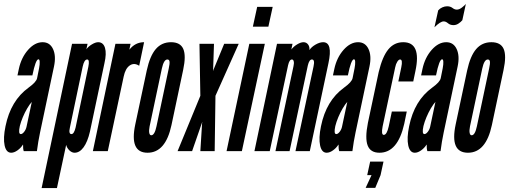

<svg xmlns="http://www.w3.org/2000/svg" viewBox="-26 -770 2592 978"><path d="M31 8Q46 8 63 -4Q80 -16 90.5 -33H91.5Q91 -25 92 -15Q93 -5 95 0H162Q166 -30 169.2 -48.8Q172.5 -67.5 178 -95L249 -431Q260.5 -485 244.2 -520Q228 -555 191 -555Q151.5 -555 117 -516Q82.5 -477 70 -419L63 -386H139Q155.5 -468 170 -468Q175.5 -468 176.2 -455.5Q177 -443 173 -422L163 -372Q159 -352 120 -324Q28.5 -258 2 -127Q-10.5 -66.5 -2.5 -29.2Q5.5 8 31 8ZM80 -87Q66 -87 75 -128Q80 -148.5 90 -172.5Q100 -196.5 112.5 -217.8Q125 -239 136 -251L109 -124Q106 -110 97 -98.5Q88 -87 80 -87Z M186 188H264L311 -32Q315 -16 327.5 -4Q340 8 354 8Q379.5 8 399.8 -19.8Q420 -47.5 432 -99L506 -448Q517.5 -497.5 508.8 -526.2Q500 -555 474 -555Q460.5 -555 441.8 -543.8Q423 -532.5 414 -519L420 -547H341ZM338 -87Q322.5 -87 330 -120L395 -430Q403 -467 418 -467Q431.5 -467 424 -430L359 -120Q351 -87 338 -87Z M447 0H523L604 -380Q612.5 -421 634.8 -436.5Q657 -452 683 -435L708 -555Q663 -555 633 -517L639 -547H562Z M725.5 8Q817.5 8 847.5 -133L907 -414Q922.5 -486.5 907.5 -520.8Q892.5 -555 845 -555Q797.5 -555 767.5 -520Q737.5 -485 721.5 -411L663 -136Q632.5 8 725.5 8ZM744.5 -81Q736.5 -81 734.2 -93.5Q732 -106 736 -126L798.5 -421Q808.5 -467 826.5 -467Q836 -467 837.5 -456.5Q839 -446 833.5 -421L771 -126Q761.5 -81 744.5 -81Z M878.5 0H952.5L1002.5 -144L1003.5 -148H1004.5L1003.5 -144L994.5 0H1067.5L1071.5 -282L1190 -547H1116L1060.5 -412.5L1060 -409H1059L1059.5 -412.5L1064 -547H990L994.5 -282Z M1262 -634H1341L1363 -735H1284ZM1128 0H1206L1323 -547H1244Z M1620 -555Q1602.5 -555 1581.5 -543Q1560.5 -531 1550 -515Q1552 -532 1543.2 -543.5Q1534.5 -555 1520 -555Q1506 -555 1488 -544.2Q1470 -533.5 1458 -518L1464 -547H1385L1270 0H1348L1441.5 -438Q1448 -467 1461 -467Q1468 -467 1470.2 -457.5Q1472.5 -448 1469 -433L1377 0H1449L1542 -436.5Q1549 -467 1563 -467Q1579 -467 1571 -431L1479 0H1552L1647 -448Q1670 -555 1620 -555Z M1638 8Q1653 8 1670 -4Q1687 -16 1697.5 -33H1698.5Q1698 -25 1699 -15Q1700 -5 1702 0H1769Q1773 -30 1776.2 -48.8Q1779.5 -67.5 1785 -95L1856 -431Q1867.5 -485 1851.2 -520Q1835 -555 1798 -555Q1758.5 -555 1724 -516Q1689.5 -477 1677 -419L1670 -386H1746Q1762.5 -468 1777 -468Q1782.5 -468 1783.2 -455.5Q1784 -443 1780 -422L1770 -372Q1766 -352 1727 -324Q1635.5 -258 1609 -127Q1596.5 -66.5 1604.5 -29.2Q1612.5 8 1638 8ZM1687 -87Q1673 -87 1682 -128Q1687 -148.5 1697 -172.5Q1707 -196.5 1719.5 -217.8Q1732 -239 1743 -251L1716 -124Q1713 -110 1704 -98.5Q1695 -87 1687 -87Z M1907 8Q2000 8 2033 -139L2046 -202H1970L1954 -126Q1944.5 -83 1929 -83Q1914.5 -83 1923 -126L1987 -427Q1990.5 -444.5 1997.8 -455.8Q2005 -467 2012 -467Q2026.5 -467 2018 -427L2003 -355H2079L2090 -408Q2121.5 -555 2028 -555Q1982 -555 1952 -518.5Q1922 -482 1903 -403L1848 -144Q1832.5 -65.5 1846.8 -28.8Q1861 8 1907 8ZM1836.5 187H1885.5L1912.5 122L1927.5 53H1859.5L1844.5 122H1866.5Z M2087 8Q2102 8 2119 -4Q2136 -16 2146.5 -33H2147.5Q2147 -25 2148 -15Q2149 -5 2151 0H2218Q2222 -30 2225.2 -48.8Q2228.5 -67.5 2234 -95L2305 -431Q2316.5 -485 2300.2 -520Q2284 -555 2247 -555Q2207.5 -555 2173 -516Q2138.5 -477 2126 -419L2119 -386H2195Q2211.5 -468 2226 -468Q2231.5 -468 2232.2 -455.5Q2233 -443 2229 -422L2219 -372Q2215 -352 2176 -324Q2084.5 -258 2058 -127Q2045.5 -66.5 2053.5 -29.2Q2061.5 8 2087 8ZM2136 -87Q2122 -87 2131 -128Q2136 -148.5 2146 -172.5Q2156 -196.5 2168.5 -217.8Q2181 -239 2192 -251L2165 -124Q2162 -110 2153 -98.5Q2144 -87 2136 -87ZM2187 -631Q2217 -661 2234 -661Q2245 -661 2256 -651.5Q2267 -642 2284 -642Q2297.5 -642 2309.2 -649.8Q2321 -657.5 2329 -667L2347 -750Q2341 -742.5 2327.2 -731.8Q2313.5 -721 2301 -721Q2289.5 -721 2278.8 -729.5Q2268 -738 2251 -738Q2239.5 -738 2227 -732.5Q2214.5 -727 2206 -717Z M2357.5 8Q2449.5 8 2479.5 -133L2539 -414Q2554.5 -486.5 2539.5 -520.8Q2524.5 -555 2477 -555Q2429.5 -555 2399.5 -520Q2369.5 -485 2353.5 -411L2295 -136Q2264.5 8 2357.5 8ZM2376.5 -81Q2368.5 -81 2366.2 -93.5Q2364 -106 2368 -126L2430.5 -421Q2440.5 -467 2458.5 -467Q2468 -467 2469.5 -456.5Q2471 -446 2465.5 -421L2403 -126Q2393.5 -81 2376.5 -81Z"/></svg>

Font: League Gothic Condensed Italic
Style: Regular
Weight: 400
Width: 3
Designer: The League of Moveable Type
Version: Version 1.600; ttfautohint (v1.8.3)